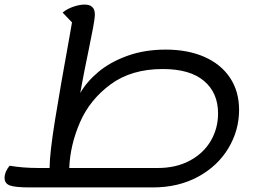

<svg xmlns="http://www.w3.org/2000/svg" viewBox="-42 -795 1131 840"><path d="M1004 -314Q1004 -225 957.5 -147Q911 -69 825 -22Q739 25 626 25H90Q25 25 1.5 16.5Q-22 8 -22 -17Q-22 -43 0 -70Q57 -60 129 -60H175Q175 -123 199 -271.5Q223 -420 262 -634L273 -697L232 -740Q251 -756 278.5 -765.5Q306 -775 328 -775Q373 -775 373 -732Q373 -715 365 -672.5Q357 -630 346 -577Q325 -477 309 -388Q337 -437 388 -480Q439 -523 514.5 -550.5Q590 -578 683 -578Q780 -578 852.5 -546Q925 -514 964.5 -454.5Q1004 -395 1004 -314ZM912 -299Q912 -389 850.5 -441Q789 -493 670 -493Q533 -493 442 -426Q351 -359 308 -260Q265 -161 261 -60H648Q728 -60 788 -92Q848 -124 880 -178.5Q912 -233 912 -299Z"/></svg>

Font: Lemonada Light
Style: Regular
Weight: 300
Designer: Mohamed Gaber (Arabic) Eduardo Tunni (Latin)
Foundry: Kief Type Foundry
Version: Version 3.006